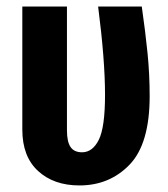

<svg xmlns="http://www.w3.org/2000/svg" viewBox="-20 -550 512 585"><path d="M436 -257Q436 -112 375 -48.5Q314 15 222 15Q144 15 96 -29Q48 -73 48 -155V-530H184V-153Q184 -118 195 -102Q206 -86 230 -86Q262 -86 281 -124Q300 -162 300 -261Q300 -367 279 -530H412Q423 -453 429.5 -388.5Q436 -324 436 -257Z"/></svg>

Font: Fira Sans Extra Condensed SemiBold
Style: Regular
Weight: 600
Width: 1
Designer: Carrois Corporate & Edenspiekermann AG
Foundry: Carrois Corporate GbR & Edenspiekermann AG
Version: Version 4.203